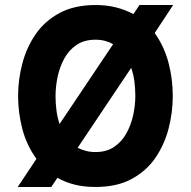

<svg xmlns="http://www.w3.org/2000/svg" viewBox="-20 -732 760 764"><path d="M50.5 12 125 -100Q86 -153.5 69 -218.5Q52 -283.5 52 -350Q52 -415 68.8 -479Q85.5 -543 121.8 -595.8Q158 -648.5 217 -680.2Q276 -712 360 -712Q404.5 -712 441.8 -702.5Q479 -693 511 -676L535 -712H669L595.5 -600.5Q633.5 -547.5 650.5 -482.5Q667.5 -417.5 667.5 -350Q667.5 -285 651 -221Q634.5 -157 598.5 -104.2Q562.5 -51.5 503.8 -19.8Q445 12 360 12Q314 12 276.5 2.5Q239 -7 208.5 -24.5L184 12ZM217 -238.5 430 -556Q416 -564.5 398.5 -569.2Q381 -574 360 -574Q315 -574 284.5 -553.2Q254 -532.5 235.8 -499Q217.5 -465.5 209.2 -426.2Q201 -387 201 -350Q201 -322.5 204.5 -294Q208 -265.5 217 -238.5ZM360 -127Q404 -127 434.2 -147.5Q464.5 -168 483 -201.5Q501.5 -235 510 -274.2Q518.5 -313.5 518.5 -350Q518.5 -378 515 -406.5Q511.5 -435 502 -462L289 -144Q303.5 -136.5 321.2 -131.8Q339 -127 360 -127Z"/></svg>

Font: Overpass ExtraBold
Style: Regular
Weight: 800
Designer: Delve Withrington, Dave Bailey, Thomas Jockin
Foundry: Delve Fonts LLC
Version: Version 4.000; ttfautohint (v1.8.3)